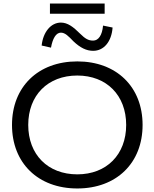

<svg xmlns="http://www.w3.org/2000/svg" viewBox="-20 -1058 875 1088"><path d="M418 10C640 10 788 -134 788 -350C788 -566 640 -710 418 -710C196 -710 48 -566 48 -350C48 -134 196 10 418 10ZM418 -70C251 -70 140 -182 140 -350C140 -518 251 -630 418 -630C584 -630 695 -518 695 -350C695 -182 584 -70 418 -70ZM618 -902 564 -913C559 -857 537 -828 508 -828C482 -828 464 -837 433 -868C395 -906 363 -930 325 -930C268 -930 224 -876 216 -800L269 -788C278 -839 297 -873 325 -873C349 -873 368 -853 396 -824C435 -787 470 -770 508 -770C568 -770 612 -821 618 -902ZM263 -980H573V-1038H263Z"/></svg>

Font: Gully
Style: Regular
Weight: 400
Designer: jaikishan Patel
Foundry: MagicType
Version: Version 1.000;Glyphs 3.2 (3242)